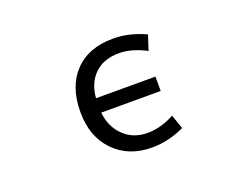

<svg xmlns="http://www.w3.org/2000/svg" viewBox="-89 -715 1178 907"><g transform="rotate(-20 500.0 -261.5)"><path d="M678.7 -422.9Q606.4 -460.9 543 -460.9Q465.8 -460.9 420.4 -417Q375 -373 369.1 -297.9H668V-225.6H369.1Q376 -153.3 423.3 -106.9Q470.7 -60.5 543 -60.5Q610.4 -60.5 678.7 -97.7L703.1 -26.4Q622.1 11.7 540 11.7Q422.9 11.7 350.1 -62.5Q277.3 -136.7 277.3 -260.7Q277.3 -389.6 347.2 -462.4Q417 -535.2 540 -535.2Q622.1 -535.2 703.1 -497.1Z"/></g></svg>

Font: GenEi Gothic M Regular
Style: Regular
Weight: 400
Designer: o_tamon (Modified); [Source Han Sans]
Ryoko NISHIZUKA  (kana & ideographs); Paul D. Hunt (Latin, Greek & Cyrillic); Wenl
Version: Version 1.1a;Original Version 1.004